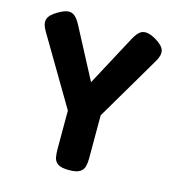

<svg xmlns="http://www.w3.org/2000/svg" viewBox="-106 -790 814 892"><g transform="rotate(15 301.0 -344.5)"><path d="M536 -682Q573 -660 579 -637.5Q585 -615 565 -582L383 -273V-65Q383 -46 379 -28.5Q375 -11 359 0Q343 11 306 11Q269 11 253 0Q237 -11 233.5 -29Q230 -47 230 -67V-255L37 -581Q16 -615 22.5 -638Q29 -661 66 -682Q93 -698 111.5 -700Q130 -702 144 -690.5Q158 -679 171 -655L300 -410L431 -655Q445 -680 458.5 -690.5Q472 -701 491 -699Q510 -697 536 -682Z"/></g></svg>

Font: Fredoka SemiCondensed SemiBold
Style: Regular
Weight: 600
Width: 4
Designer: Ben Nathan
Foundry: Milena B. Brandão, Ben Nathan
Version: Version 2.001